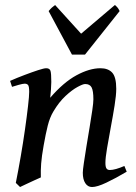

<svg xmlns="http://www.w3.org/2000/svg" viewBox="-20 -731 545 771"><path d="M488.8 -41.5Q444.3 -15.1 407.2 2.4Q370.1 20 349.6 20Q332.5 20 322.5 4.6Q312.5 -10.7 312.5 -37.1Q312.5 -47.4 316.7 -76.2Q320.8 -105 327.1 -143.1Q333.5 -181.2 339.8 -219.5Q346.2 -257.8 350.6 -288.3Q355 -318.8 355 -332Q355 -366.2 347.9 -379.9Q340.8 -393.6 321.8 -393.6Q313 -393.6 291.3 -381.8Q269.5 -370.1 243.2 -345.7Q216.8 -321.3 194.3 -283.2Q180.2 -259.8 171.9 -227.1Q163.6 -194.3 155.3 -147Q147.5 -103.5 145.3 -74.5Q143.1 -45.4 144 -18.6Q135.3 -14.6 118.4 -7.1Q101.6 0.5 85.2 8.3Q68.8 16.1 60.5 20L43.5 3.4Q53.2 -44.9 63 -101.3Q72.8 -157.7 80.3 -210.9Q87.9 -264.2 92.5 -304.7Q97.2 -345.2 97.2 -362.3Q97.2 -384.8 92.5 -389.9Q87.9 -395 79.1 -395Q71.8 -395 54.4 -390.1Q37.1 -385.3 28.3 -382.3L20.5 -406.2Q48.3 -418.5 78.6 -429.9Q108.9 -441.4 132.8 -449.2Q156.7 -457 165.5 -457Q179.2 -457 182.6 -446.8Q186 -436.5 186 -401.9Q186 -391.6 184.6 -371.1Q183.1 -350.6 181.6 -338.4Q234.9 -400.4 287.1 -428.7Q339.4 -457 383.3 -457Q414.1 -457 430.4 -439.5Q446.8 -421.9 446.8 -374.5Q446.8 -349.1 440.2 -307.6Q433.6 -266.1 425 -220.5Q416.5 -174.8 409.9 -136Q403.3 -97.2 403.3 -77.1Q403.3 -60.5 407.7 -54.4Q412.1 -48.3 420.9 -48.3Q441.9 -48.3 479.5 -64.5ZM460.4 -686.5 321.3 -511.7H269L175.3 -686.5Q182.6 -695.3 188 -700.2Q193.4 -705.1 201.2 -710.9L305.7 -595.7L441.4 -710.9Q447.3 -706.1 451.7 -700.9Q456.1 -695.8 460.4 -686.5Z"/></svg>

Font: Gentium Book Plus
Style: Italic
Weight: 400
Italic angle: -8°
Designer: Victor Gaultney, Annie Olsen, Iska Routamaa, Becca Hirsbrunner
Foundry: SIL International
Version: Version 6.101